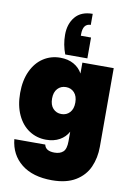

<svg xmlns="http://www.w3.org/2000/svg" viewBox="-121 -983 922 1333"><g transform="rotate(10 340.0 -316.5)"><path d="M257 -734Q257 -811 298.5 -860.5Q340 -910 421 -910V-832Q366 -832 366 -757V-746H438V-599H282Q257 -664 257 -734ZM409 -487V-564H630V-10Q630 69 601 134Q572 199 507.5 238Q443 277 342 277Q206 277 126.5 213.5Q47 150 36 41H254Q263 85 326 85Q365 85 387 65Q409 45 409 -10V-77Q388 -38 348 -15.5Q308 7 253 7Q187 7 134 -27.5Q81 -62 50.5 -127.5Q20 -193 20 -282Q20 -371 50.5 -436.5Q81 -502 134 -536.5Q187 -571 253 -571Q308 -571 348 -548.5Q388 -526 409 -487ZM327 -377Q291 -377 268 -352Q245 -327 245 -282Q245 -237 268 -212Q291 -187 327 -187Q363 -187 386 -212Q409 -237 409 -282Q409 -327 386 -352Q363 -377 327 -377Z"/></g></svg>

Font: Poppins Black A&M
Style: Regular
Weight: 900
Designer: Ninad Kale (Devanagari), Jonny Pinhorn (Latin)
Foundry: Indian Type Foundry
Version: 4.004